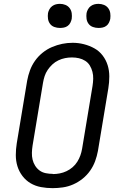

<svg xmlns="http://www.w3.org/2000/svg" viewBox="-20 -968 640 996"><path d="M253 8Q222 8 192.5 2.5Q163 -3 138.5 -17.5Q114 -32 96.5 -55Q79 -78 70.5 -105.5Q62 -133 62 -163.5Q62 -194 67 -225L121 -550Q126 -577 135.5 -603Q145 -629 161.5 -652.5Q178 -676 201 -694.5Q224 -713 250 -724Q276 -735 302.5 -740.5Q329 -746 357 -746Q387 -746 416 -738.5Q445 -731 470 -717Q495 -703 512.5 -680Q530 -657 538.5 -629.5Q547 -602 547 -571.5Q547 -541 542 -510L488 -185Q483 -158 473.5 -132Q464 -106 447.5 -82.5Q431 -59 408.5 -41Q386 -23 360 -11.5Q334 0 306.5 4Q279 8 253 8ZM254 -65Q272 -65 290 -68.5Q308 -72 325 -80Q342 -88 356.5 -100.5Q371 -113 381 -129Q391 -145 397 -162Q403 -179 406 -197L460 -522Q463 -541 463.5 -559.5Q464 -578 459.5 -595.5Q455 -613 446 -628Q437 -643 422 -652.5Q407 -662 389.5 -666Q372 -670 353 -670Q335 -670 317.5 -666.5Q300 -663 283 -655Q266 -647 252 -634Q238 -621 227.5 -605.5Q217 -590 211.5 -573Q206 -556 203 -538L149 -213Q146 -194 145.5 -175.5Q145 -157 149 -140Q153 -123 162.5 -108Q172 -93 186 -83Q200 -73 218 -69.5Q236 -66 254 -66Q254 -66 254 -65.5Q254 -65 254 -65ZM491 -823Q476 -823 462 -828Q448 -833 439.5 -844.5Q431 -856 429 -870.5Q427 -885 429 -900Q431 -910 436.5 -920Q442 -930 451 -936.5Q460 -943 470 -945.5Q480 -948 491 -948Q506 -948 519.5 -942.5Q533 -937 541.5 -925.5Q550 -914 552 -899.5Q554 -885 552 -870Q550 -860 545 -850Q540 -840 531 -833.5Q522 -827 511.5 -825Q501 -823 491 -823ZM291 -823Q276 -823 262 -828Q248 -833 239.5 -844.5Q231 -856 229 -870.5Q227 -885 229 -900Q231 -910 236.5 -920Q242 -930 251 -936.5Q260 -943 270 -945.5Q280 -948 291 -948Q306 -948 319.5 -942.5Q333 -937 341.5 -925.5Q350 -914 352 -899.5Q354 -885 352 -870Q350 -860 345 -850Q340 -840 331 -833.5Q322 -827 311.5 -825Q301 -823 291 -823Z"/></svg>

Font: Iosevka Etoile Oblique
Style: Regular
Weight: 400
Italic angle: -9°
Designer: Belleve Invis
Foundry: Belleve Invis
Version: Version 15.5.2; ttfautohint (v1.8.4)